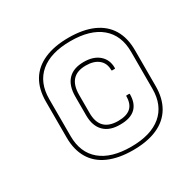

<svg xmlns="http://www.w3.org/2000/svg" viewBox="-140 -765 937 926"><g transform="rotate(-30 329.0 -302.0)"><path d="M349 11Q270 11 214 -13.5Q158 -38 129.5 -86Q101 -134 101 -202V-402Q101 -471 129.5 -518.5Q158 -566 214 -590.5Q270 -615 349 -615Q429 -615 484.5 -590.5Q540 -566 568.5 -518.5Q597 -471 597 -402V-202Q597 -134 568.5 -86Q540 -38 484.5 -13.5Q429 11 349 11ZM349 -8Q459 -8 518 -57.5Q577 -107 577 -199V-405Q577 -497 518 -546.5Q459 -596 349 -596Q239 -596 180 -546.5Q121 -497 121 -405V-199Q121 -107 180 -57.5Q239 -8 349 -8ZM358 -127Q299 -126 267.5 -157.5Q236 -189 236 -247V-352Q236 -413 266 -445Q296 -477 354 -477Q408 -477 439 -450Q470 -423 470 -378Q470 -373 468 -373H453Q450 -373 450 -377Q450 -415 424.5 -436Q399 -457 354 -457Q256 -457 256 -350V-249Q256 -147 357 -147Q404 -147 427 -167.5Q450 -188 450 -231Q450 -234 453 -234H467Q470 -234 470 -231Q470 -180 442 -153.5Q414 -127 358 -127Z"/></g></svg>

Font: Sofia Sans Semi Condensed Thin
Style: Italic
Weight: 250
Italic angle: -9°
Version: Version 4.100